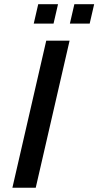

<svg xmlns="http://www.w3.org/2000/svg" viewBox="-20 -880 461 900"><path d="M138.2 -769.5 159.2 -860.4H252L231 -769.5ZM307.6 -769.5 328.6 -860.4H421.4L400.4 -769.5ZM38.1 0 196.8 -689.5H306.2L147.5 0Z"/></svg>

Font: HK Grotesk SemiBold Italic
Style: Regular
Weight: 600
Italic angle: -13°
Designer: Alfredo Marco Pradil and Stefan Peev
Foundry: Hanken Design Co.
Version: Version 1.000;PS 001.000;hotconv 1.0.88;makeotf.lib2.5.64775